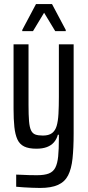

<svg xmlns="http://www.w3.org/2000/svg" viewBox="-20 -729 435 949"><path d="M178 200Q158 200 137.5 199Q117 198 98 197Q79 196 60 194V134Q72 134 88 135Q104 136 123.5 136.5Q143 137 163 137Q200 137 221.5 128.5Q243 120 253.5 99.5Q264 79 267.5 44Q271 9 271 -44V-63H266Q260 -41 246.5 -25.5Q233 -10 211.5 -2Q190 6 160 6Q122 6 99.5 -5Q77 -16 66 -40Q55 -64 51 -101.5Q47 -139 47 -191V-510H121V-210Q121 -161 123.5 -130.5Q126 -100 133.5 -84.5Q141 -69 155 -64Q169 -59 192 -59Q221 -59 237 -71Q253 -83 260 -106.5Q267 -130 269 -166.5Q271 -203 271 -251V-510H344V-70Q344 3 338.5 54.5Q333 106 316.5 138Q300 170 266.5 185Q233 200 178 200ZM90 -575V-581L158 -709H237L305 -581V-575H253L198 -666L143 -575Z"/></svg>

Font: Saira ExtraCondensed Medium
Style: Regular
Weight: 500
Width: 2
Designer: Hector Gatti with collaboration of the Omnibus-Type team
Foundry: Omnibus-Type
Version: Version 1.101